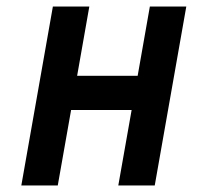

<svg xmlns="http://www.w3.org/2000/svg" viewBox="-20 -570 640 590"><path d="M142.5 -550H254.5L217 -337H403L440.5 -550H552.5L455.5 0H343.5L384.5 -232H198.5L157.5 0H45.5Z"/></svg>

Font: JuliaMono BoldItalic
Style: Regular
Weight: 700
Italic angle: -9°
Monospace: yes
Designer: cormullion
Foundry: corm
Version: Version 0.049; ttfautohint (v1.8.4)